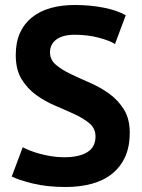

<svg xmlns="http://www.w3.org/2000/svg" viewBox="-20 -734 570 768"><path d="M362 -188Q362 -220 338.5 -240Q315 -260 279.5 -276.5Q244 -293 202.5 -310.5Q161 -328 125.5 -353.5Q90 -379 66.5 -417Q43 -455 43 -514Q43 -565 60 -602.5Q77 -640 108.5 -665Q140 -690 183 -702Q226 -714 279 -714Q340 -714 394 -703.5Q448 -693 483 -673L440 -558Q418 -572 374 -583.5Q330 -595 279 -595Q231 -595 205.5 -576Q180 -557 180 -525Q180 -495 203.5 -475Q227 -455 262.5 -438Q298 -421 339.5 -403Q381 -385 416.5 -359.5Q452 -334 475.5 -296.5Q499 -259 499 -203Q499 -147 480.5 -106.5Q462 -66 428.5 -39Q395 -12 347.5 1Q300 14 243 14Q168 14 111 0Q54 -14 27 -28L71 -145Q82 -139 99.5 -132Q117 -125 139 -119Q161 -113 185.5 -109Q210 -105 236 -105Q297 -105 329.5 -125.5Q362 -146 362 -188Z"/></svg>

Font: PT Sans
Style: Bold
Weight: 700
Version: Version 2.003W OFL; ttfautohint (v1.6)